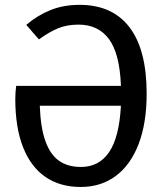

<svg xmlns="http://www.w3.org/2000/svg" viewBox="-20 -739 655 772"><path d="M45.1 -393.8H466.2Q461.5 -522.6 418.5 -581.3Q375.4 -640 295.9 -640Q248.7 -640 212.6 -624.9Q176.4 -609.7 136.4 -580.5L85.6 -639Q130.8 -677.4 183.1 -698.5Q235.4 -719.5 300.5 -719.5Q431.8 -719.5 500.8 -629.2Q569.7 -539 569.7 -362.1Q569.7 -245.1 537.7 -160.8Q505.6 -76.4 445.9 -31.8Q386.2 12.8 304.6 12.8Q221.5 12.8 162.8 -27.4Q104.1 -67.7 72.8 -146.9Q41.5 -226.2 41.5 -341Q41.5 -368.2 45.1 -393.8ZM466.2 -313.8H140Q143.1 -225.6 162.6 -171.5Q182.1 -117.4 217.2 -92.6Q252.3 -67.7 305.6 -67.7Q378.5 -67.7 419 -127.7Q459.5 -187.7 466.2 -313.8Z"/></svg>

Font: Fira Code Fixed Retina
Style: Regular
Weight: 450
Monospace: yes
Designer: Carrois Corporate, Edenspiekermann AG, Nikita Prokopov
Foundry: Carrois Corporate, Edenspiekermann AG, Nikita Prokopov
Version: Version 5.002